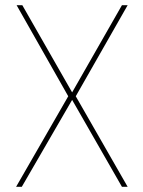

<svg xmlns="http://www.w3.org/2000/svg" viewBox="-20 -720 553 740"><path d="M42 0 243 -349 44 -700H66L258 -364L450 -700H472L272 -349L472 0H450L258 -335L64 0Z"/></svg>

Font: DM Sans 10pt Thin
Style: Regular
Weight: 250
Version: Version 4.004;gftools[0.9.30]